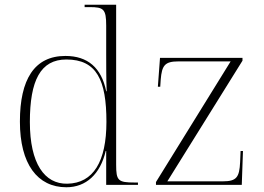

<svg xmlns="http://www.w3.org/2000/svg" viewBox="-20 -780 1113 810"><path d="M260 10C343 10 403 -45 426 -143H428V0H562V-10H548C478 -10 470 -18 470 -85V-760H337V-750H358C417 -750 428 -742 428 -672V-550C428 -521 428 -440 430 -395H428C408 -494 350 -544 256 -544C125 -544 64 -445 64 -267C64 -88 138 10 260 10ZM638 0H1000L1005 -143H995L993 -96C990 -32 978 -15 920 -15H686L1003 -524V-536H655L646 -414H656L658 -444C663 -504 675 -521 733 -521H953L638 -12ZM264 -5C168 -3 106 -90 106 -265C106 -441 151 -529 260 -529C388 -529 429 -442 429 -266C429 -99 374 -7 264 -5Z"/></svg>

Font: Noto Serif Display ExtraLight
Style: Regular
Weight: 200
Designer: Monotype Design Team
Foundry: Monotype Imaging Inc.
Version: Version 2.009